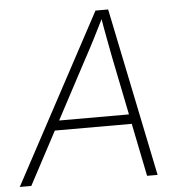

<svg xmlns="http://www.w3.org/2000/svg" viewBox="-77 -777 762 826"><g transform="rotate(-5 304.0 -364.0)"><path d="M-24.9 0 365.7 -727.5H420.4L570.3 0H524.9L419.4 -521Q412.1 -560.1 403.3 -605.7Q394.5 -651.4 385.3 -708H398.4Q370.6 -651.9 347.4 -606.4Q324.2 -561 302.2 -521L24.9 0ZM129.9 -228.5 136.7 -270H498L491.2 -228.5Z"/></g></svg>

Font: Inter 24pt ExtraLight
Style: Italic
Weight: 250
Italic angle: -9.3988°
Version: Version 4.001;git-66647c0bb